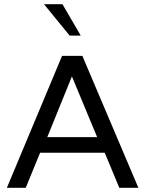

<svg xmlns="http://www.w3.org/2000/svg" viewBox="-20 -894 691 914"><path d="M442.4 -241.2H205.1L322.3 -530.3ZM638.7 0 372.1 -627.9H275.4L12.7 0H102.5L170.9 -167H478.5L547.9 0ZM311.5 -724.6 189.5 -874H277.3L364.3 -724.6Z"/></svg>

Font: Namkio Khamti
Style: Regular
Weight: 400
Designer: Debbi Hosken
Foundry: SIL International
Version: Version 3.917